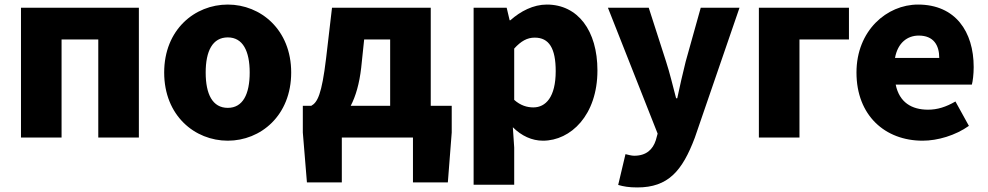

<svg xmlns="http://www.w3.org/2000/svg" viewBox="-20 -603 4332 842"><path d="M72 0H250V-430H411V0H589V-569H72Z M979 14C1123 14 1257 -96 1257 -285C1257 -473 1123 -583 979 -583C834 -583 700 -473 700 -285C700 -96 834 14 979 14ZM979 -130C912 -130 882 -190 882 -285C882 -379 912 -439 979 -439C1045 -439 1075 -379 1075 -285C1075 -190 1045 -130 979 -130Z M1479 0H1791V197H1944L1961 -22V-139H1869V-569H1436L1410 -347C1391 -188 1372 -154 1345 -139H1308V-22L1326 197H1479ZM1564 -306 1577 -430H1691V-139H1518C1540 -181 1556 -236 1564 -306Z M2057 207H2235V44L2229 -45C2267 -7 2313 14 2361 14C2483 14 2600 -98 2600 -294C2600 -469 2514 -583 2378 -583C2319 -583 2263 -554 2218 -514H2215L2202 -569H2057ZM2319 -132C2292 -132 2263 -140 2235 -165V-390C2265 -423 2292 -438 2325 -438C2388 -438 2417 -391 2417 -291C2417 -177 2373 -132 2319 -132Z M2775 219C2910 219 2972 147 3027 1L3223 -569H3053L2987 -333C2974 -279 2961 -226 2950 -172H2945C2930 -228 2918 -281 2901 -333L2825 -569H2646L2864 -17L2856 12C2843 52 2815 80 2761 80C2748 80 2733 75 2723 73L2691 208C2715 215 2738 219 2775 219Z M3308 0H3486V-430H3703V-569H3308Z M4026 14C4092 14 4170 -9 4229 -51L4170 -158C4129 -134 4091 -122 4050 -122C3978 -122 3924 -154 3908 -232H4242C4246 -246 4250 -277 4250 -309C4250 -464 4170 -583 4006 -583C3869 -583 3736 -469 3736 -285C3736 -96 3862 14 4026 14ZM3905 -349C3917 -416 3960 -447 4009 -447C4074 -447 4099 -405 4099 -349Z"/></svg>

Font: Noto Sans JP Black
Style: Regular
Weight: 900
Designer: Ryoko NISHIZUKA  (kana, bopomofo & ideographs); Paul D. Hunt (Latin, Greek & Cyrillic); Sandoll Communications , Soo-you
Foundry: Adobe
Version: Version 2.002;hotconv 1.0.116;makeotfexe 2.5.65601